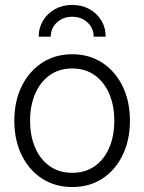

<svg xmlns="http://www.w3.org/2000/svg" viewBox="-20 -754 590 785"><path d="M275.4 10.7Q205.1 10.7 151.9 -23.9Q98.6 -58.6 68.6 -119.9Q38.6 -181.2 38.6 -260.3Q38.6 -339.8 68.6 -401.1Q98.6 -462.4 151.9 -497.3Q205.1 -532.2 275.4 -532.2Q345.2 -532.2 398.4 -497.3Q451.7 -462.4 481.4 -401.1Q511.2 -339.8 511.2 -260.3Q511.2 -181.2 481.4 -119.9Q451.7 -58.6 398.7 -23.9Q345.7 10.7 275.4 10.7ZM275.4 -47.4Q328.6 -47.4 367.2 -74.5Q405.8 -101.6 426.5 -149.7Q447.3 -197.8 447.3 -260.3Q447.3 -322.8 426.5 -370.8Q405.8 -418.9 367.2 -446.5Q328.6 -474.1 275.4 -474.1Q222.2 -474.1 183.6 -446.8Q145 -419.4 124 -371.1Q103 -322.8 103 -260.3Q103 -197.8 124 -149.7Q145 -101.6 183.6 -74.5Q222.2 -47.4 275.4 -47.4ZM275.4 -733.9Q314.9 -733.9 345.9 -716.6Q377 -699.2 394.5 -669.9Q412.1 -640.6 412.1 -604H362.8Q362.8 -639.2 337.6 -662.4Q312.5 -685.5 275.4 -685.5Q238.3 -685.5 212.9 -662.4Q187.5 -639.2 187.5 -604H138.2Q138.2 -640.6 156 -669.9Q173.8 -699.2 204.8 -716.6Q235.8 -733.9 275.4 -733.9Z"/></svg>

Font: Inter 28pt Light
Style: Regular
Weight: 300
Designer: Rasmus Andersson
Foundry: rsms
Version: Version 4.001;git-66647c0bb